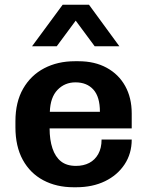

<svg xmlns="http://www.w3.org/2000/svg" viewBox="-20 -779 622 809"><path d="M290 10Q218 10 162.5 -19.5Q107 -49 76 -105.5Q45 -162 45 -243V-268Q45 -349 77.5 -405.5Q110 -462 166.5 -491.5Q223 -521 295 -521H311Q379 -521 429.5 -493.5Q480 -466 507.5 -416.5Q535 -367 535 -301V-238H189Q189 -190 201 -154Q213 -118 237 -99Q261 -80 300 -80Q332 -80 356 -92.5Q380 -105 394 -130Q408 -155 408 -191H535Q535 -132 505 -86.5Q475 -41 422.5 -15.5Q370 10 301 10ZM190 -308H401Q401 -371 373.5 -401.5Q346 -432 298 -432Q253 -432 222.5 -400.5Q192 -369 190 -308ZM115 -584 244 -759H355L483 -584H379L262 -742H336L219 -584Z"/></svg>

Font: Chivo Medium SemiBold
Style: Regular
Weight: 600
Version: Version 2.002